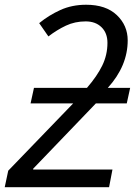

<svg xmlns="http://www.w3.org/2000/svg" viewBox="-33 -785 579 805"><path d="M-13.2 0 1.5 -69.3 273.9 -351.6H95.2L109.4 -416.5H331.5Q374.5 -466.3 396 -510.7Q417.5 -555.2 417.5 -605.5Q417.5 -646.5 392.6 -670.9Q367.7 -695.3 326.2 -695.3Q281.2 -695.3 243.4 -677.5Q205.6 -659.7 169.9 -632.3L131.3 -688Q171.9 -721.2 220.5 -743.2Q269 -765.1 328.1 -765.1Q411.1 -765.1 456.8 -721.7Q502.4 -678.2 502.4 -615.7Q502.4 -508.8 418.9 -416.5H512.7L498.5 -351.6H369.1L106 -77.6V-74.2H438.5L424.3 0Z"/></svg>

Font: Open Sans
Style: Italic
Weight: 400
Italic angle: -12°
Designer: Monotype Design Team
Foundry: Monotype Imaging Inc.
Version: Version 3.000; ttfautohint (v1.8.4)